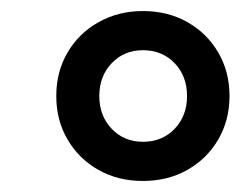

<svg xmlns="http://www.w3.org/2000/svg" viewBox="-20 -730 436 348"><path d="M239 -402Q194 -402 158.5 -422Q123 -442 102.5 -477Q82 -512 82 -556Q82 -600 102.5 -635Q123 -670 159 -690Q195 -710 239 -710Q284 -710 319.5 -690Q355 -670 375.5 -635Q396 -600 396 -556Q396 -512 375.5 -477Q355 -442 319.5 -422Q284 -402 239 -402ZM239 -473Q274 -473 296.5 -496.5Q319 -520 319 -556Q319 -592 296.5 -615.5Q274 -639 239 -639Q205 -639 182.5 -615.5Q160 -592 160 -556Q160 -520 182.5 -496.5Q205 -473 239 -473Z"/></svg>

Font: Nunito Sans 12pt ExtraLight 12pt
Style: Bold Italic
Weight: 700
Italic angle: -9°
Version: Version 3.101;gftools[0.9.27]